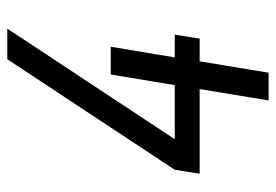

<svg xmlns="http://www.w3.org/2000/svg" viewBox="-138 -638 775 540"><g transform="rotate(-90 250.0 -367.5)"><path d="M316 0H238L270 -194H32L43 -264L354 -735H440L129 -264H281L311 -444H389L359 -264H423L412 -194H348Z"/></g></svg>

Font: Iosevka
Style: Italic
Weight: 400
Italic angle: -9°
Monospace: yes
Designer: Belleve Invis
Foundry: Belleve Invis
Version: Version 32.5.0; ttfautohint (v1.8.4)